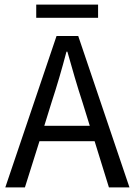

<svg xmlns="http://www.w3.org/2000/svg" viewBox="-20 -812 584 832"><path d="M203 -367 172 -267H369L338 -367Q320 -422 304 -476.5Q288 -531 272 -588H268Q253 -531 237 -476.5Q221 -422 203 -367ZM3 0 225 -656H319L541 0H452L390 -200H151L88 0ZM137 -735V-792H405V-735Z"/></svg>

Font: CV Source Sans
Style: Regular
Weight: 400
Designer: Paul D. Hunt
Foundry: Adobe Systems Incorporated
Version: Version 3.001